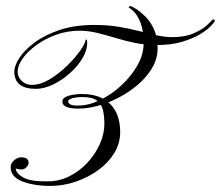

<svg xmlns="http://www.w3.org/2000/svg" viewBox="-20 -612 726 631"><path d="M681 -548Q676 -548 681.5 -548Q687 -548 685 -541Q684 -538 672 -525.5Q660 -513 636.5 -499Q613 -485 578 -474.5Q543 -464 495 -464Q457 -464 423.5 -471Q390 -478 359 -487.5Q328 -497 299 -504Q270 -511 241 -511Q200 -511 163.5 -497.5Q127 -484 98.5 -463Q70 -442 54 -419Q38 -396 38 -377Q38 -358 52 -345.5Q66 -333 84 -333Q113 -333 143.5 -351.5Q174 -370 200.5 -396Q227 -422 243.5 -445.5Q260 -469 261 -479Q261 -482 265 -482Q266 -482 266 -480Q269 -453 253.5 -425Q238 -397 211.5 -373Q185 -349 155 -334.5Q125 -320 98 -320Q27 -320 27 -377Q27 -395 43 -420.5Q59 -446 92 -471Q125 -496 174.5 -513Q224 -530 291 -530Q334 -530 370 -524Q406 -518 437 -510Q468 -502 495 -496Q522 -490 546 -490Q588 -490 616.5 -502.5Q645 -515 659.5 -528.5Q674 -542 675 -544Q678 -548 681 -548ZM405 -586Q401 -588 404.5 -590.5Q408 -593 412 -591Q415 -590 428 -582Q441 -574 457.5 -558Q474 -542 486 -516Q498 -490 498 -453Q498 -413 472.5 -377Q447 -341 407 -313.5Q367 -286 322 -270.5Q277 -255 237 -255Q185 -255 185 -278Q185 -291 204.5 -297Q224 -303 249 -303Q310 -303 342.5 -270Q375 -237 375 -177Q375 -141 355.5 -109Q336 -77 303 -53Q270 -29 229 -15Q188 -1 146 -1Q91 -1 53 -16Q15 -31 15 -62Q15 -76 26.5 -85.5Q38 -95 49 -95Q74 -95 74 -77Q74 -69 66.5 -62Q59 -55 51 -55Q45 -55 38.5 -56.5Q32 -58 32 -58Q32 -43 56 -29Q80 -15 137 -16Q175 -16 208.5 -33Q242 -50 267.5 -77.5Q293 -105 308 -138.5Q323 -172 323 -205Q323 -230 318.5 -249.5Q314 -269 299 -281Q284 -293 252 -293Q231 -293 217.5 -289Q204 -285 204 -279Q204 -273 211 -269Q218 -265 236 -265Q271 -265 308.5 -283Q346 -301 378.5 -331Q411 -361 431.5 -397Q452 -433 452 -469Q452 -511 442.5 -535.5Q433 -560 422 -571.5Q411 -583 405 -586Z"/></svg>

Font: Kapakana
Style: Regular
Weight: 400
Designer: Kousuke Nagai
Version: Version 1.002